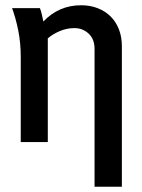

<svg xmlns="http://www.w3.org/2000/svg" viewBox="-20 -557 540 731"><path d="M340 -371Q340 -408 317.5 -429Q295 -450 263 -450Q235 -450 208.5 -439Q182 -428 162 -411V-16H59V-340Q59 -394 49.5 -441Q40 -488 26 -526H132Q136 -516 139.5 -501Q143 -486 145 -475Q204 -537 289 -537Q323 -537 351.5 -526Q380 -515 400.5 -495Q421 -475 432.5 -446Q444 -417 444 -381V154H340Z"/></svg>

Font: D2Coding ligature
Style: Bold
Weight: 700
Monospace: yes
Designer: Yong-Rak Park; Jeong-Hwan Yoon; Sang-Min Lee;
Foundry: NHN Corporation
Version: Version 1.3.2; Build 20180524